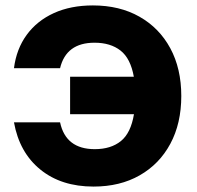

<svg xmlns="http://www.w3.org/2000/svg" viewBox="-20 -680 725 708"><path d="M648.5 -326Q648.5 -225 608.2 -150Q568 -75 495.2 -33.5Q422.5 8 325 8Q206 8 128.8 -54.8Q51.5 -117.5 31.5 -229H201.5Q222.5 -130 329.5 -130Q389 -130 425.8 -159.8Q462.5 -189.5 474 -259H238.5V-397H473.5Q461.5 -464.5 424.5 -493.5Q387.5 -522.5 328.5 -522.5Q224 -522.5 201.5 -428.5H31.5Q40.5 -499.5 78.5 -551.5Q116.5 -603.5 178.8 -631.8Q241 -660 322.5 -660Q421 -660 494.2 -618.5Q567.5 -577 608 -502Q648.5 -427 648.5 -326Z"/></svg>

Font: Overused Grotesk ExtraBold
Style: Regular
Weight: 800
Version: Version 0.004